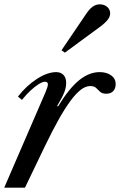

<svg xmlns="http://www.w3.org/2000/svg" viewBox="-32 -868 556 888"><path d="M-12.5 0 178.5 -441.5Q182.5 -452 186 -461.5Q189.5 -471 189.5 -478Q189.5 -490 176 -490Q165 -490 147.5 -479.2Q130 -468.5 109.8 -449.8Q89.5 -431 69.5 -406L51 -421.5Q90.5 -472 139 -503.2Q187.5 -534.5 228 -534.5Q248.5 -534.5 261.2 -521.8Q274 -509 274 -484Q274 -464 265.5 -441.5Q257 -419 232 -377.5L236.5 -376Q288 -460 334.2 -497.2Q380.5 -534.5 429 -534.5Q461 -534.5 482 -519.5Q503 -504.5 503 -479Q503 -459 491.8 -446.8Q480.5 -434.5 459.5 -434.5Q440.5 -434.5 431 -443.5Q421.5 -452.5 412.5 -461.2Q403.5 -470 385 -470Q364 -470 341.2 -452.5Q318.5 -435 293 -400.2Q267.5 -365.5 238.2 -313.2Q209 -261 175.5 -191.5L83.5 0ZM268 -624.5 252.5 -635.5 367 -804.5Q395.5 -848 429 -848Q450 -848 463.8 -836Q477.5 -824 477.5 -806Q477.5 -791.5 466 -776.5Q454.5 -761.5 428 -742Z"/></svg>

Font: Libre Caslon Text
Style: Italic
Weight: 400
Italic angle: -22.583°
Designer: Pablo Impallari, Rodrigo Fuenzalida, Katja Schimmel
Foundry: Pablo Impallari, Rodrigo Fuenzalida
Version: Version 2.000